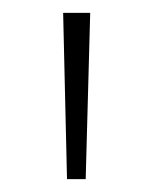

<svg xmlns="http://www.w3.org/2000/svg" viewBox="-20 -886 237 298"><path d="M84 -608H113L120 -866H78Z"/></svg>

Font: Noto Sans Malayalam UI Condensed ExtraLight
Style: Regular
Weight: 200
Width: 3
Designer: Jelle Bosma - Monotype Design Team
Foundry: Monotype Imaging Inc.
Version: Version 2.104